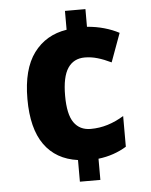

<svg xmlns="http://www.w3.org/2000/svg" viewBox="-53 -768 648 822"><g transform="rotate(-5 271.5 -357.0)"><path d="M345 -648Q384 -645 419 -635Q454 -625 482 -610L437 -487Q406 -502 378.5 -510Q351 -518 324 -518Q276 -518 251 -480.5Q226 -443 226 -362Q226 -282 251 -246.5Q276 -211 323 -211Q361 -211 396.5 -222Q432 -233 466 -254V-122Q440 -106 409.5 -95.5Q379 -85 345 -81V10H257V-83Q163 -96 113.5 -165.5Q64 -235 64 -362Q64 -490 115.5 -559.5Q167 -629 257 -643V-724H345Z"/></g></svg>

Font: Noto Sans Ethiopic SemiCondensed ExtraBold
Style: Regular
Weight: 800
Width: 4
Designer: Monotype Design Team
Foundry: Monotype Imaging Inc.
Version: Version 2.102; ttfautohint (v1.8.4.7-5d5b)